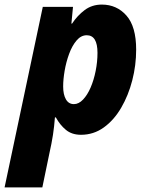

<svg xmlns="http://www.w3.org/2000/svg" viewBox="-58 -579 651 839"><path d="M-38 240 129 -549H261L254 -476H257Q280 -511 312 -535Q344 -559 387 -559Q452 -559 494.5 -511Q537 -463 537 -362Q537 -294 520 -228Q503 -162 471.5 -108Q440 -54 395.5 -22Q351 10 296 10Q256 10 230 -11.5Q204 -33 186 -66H182Q179 -26 173.5 10Q168 46 157 95L127 240ZM265 -124Q286 -124 305 -144Q324 -164 338 -196.5Q352 -229 360 -269Q368 -309 368 -348Q368 -425 321 -425Q296 -425 276.5 -402Q257 -379 244 -343.5Q231 -308 224.5 -270Q218 -232 218 -201Q218 -166 230 -145Q242 -124 265 -124Z"/></svg>

Font: Noto Sans Disp ExtBd
Style: Italic
Weight: 800
Italic angle: -12°
Designer: Monotype Design Team
Foundry: Monotype Imaging Inc.
Version: Version 2.000;GOOG;noto-source:20170915:90ef993387c0